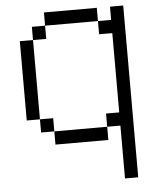

<svg xmlns="http://www.w3.org/2000/svg" viewBox="-58 -716 783 965"><g transform="rotate(-5 333.5 -233.5)"><path d="M600 200H533.3V-66.7H466.7V-133.3H533.3V-533.3H466.7V-600H533.3V-666.7H600ZM133.3 -133.3H66.7V-533.3H133.3ZM133.3 -66.7V-133.3H200V-66.7ZM133.3 -533.3V-600H200V-533.3ZM200 -66.7H466.7V0H200ZM200 -600V-666.7H466.7V-600Z"/></g></svg>

Font: Galmuri14 Regular
Style: Regular
Weight: 400
Designer: Lee Minseo (quiple)
Version: Version 2.399;hotconv 1.1.1;makeotfexe 2.6.0 DEVELOPMENT